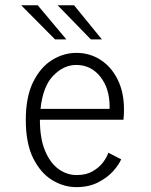

<svg xmlns="http://www.w3.org/2000/svg" viewBox="-20 -718 590 748"><path d="M277.5 11Q228 11 183 -16.5Q138 -44 109.2 -101.8Q80.5 -159.5 80.5 -251Q80.5 -340.5 109 -398.2Q137.5 -456 182.5 -484Q227.5 -512 277.5 -512Q329.5 -512 371.5 -485Q413.5 -458 438.2 -408.5Q463 -359 463 -291.5Q463 -270 461 -251.5H135.5V-251Q135.5 -178.5 155.5 -130.8Q175.5 -83 208 -59.5Q240.5 -36 278.5 -36Q316 -36 341.5 -51Q367 -66 382 -86.2Q397 -106.5 402 -123L452 -97.5Q444 -77.5 421.5 -52Q399 -26.5 362.8 -7.8Q326.5 11 277.5 11ZM277 -465Q228 -465 187.5 -423.2Q147 -381.5 138 -294H407V-303Q407 -373.5 370.8 -419.2Q334.5 -465 277 -465ZM334 -564.5 204.5 -697.5H268.5L377 -564.5ZM194.5 -564.5 62.5 -697.5H127L238.5 -564.5Z"/></svg>

Font: Trispace SemiCondensed ExtraLight
Style: Regular
Weight: 200
Width: 4
Designer: Tyler Finck
Foundry: Etcetera Type Company
Version: Version 1.210; ttfautohint (v1.8.3)